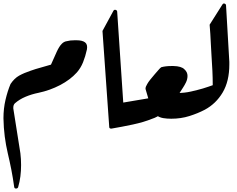

<svg xmlns="http://www.w3.org/2000/svg" viewBox="-28 -744 1369 1111"><path d="M475 -458Q466 -417 452.5 -383.5Q439 -350 416 -324Q378 -282 319.5 -251.5Q261 -221 195 -207Q155 -199 119.5 -184Q84 -169 58 -146Q49 -137 49 -122V-116Q49 -113 50 -110L90 143Q92 159 93 176.5Q94 194 94 211Q94 245 90 276.5Q86 308 77 339Q74 347 64.5 347Q55 347 54 337Q47 286 37.5 237.5Q28 189 17 143Q6 96 -0.5 46Q-7 -4 -8 -60Q-8 -116 4 -167Q16 -218 33 -258Q55 -291 83 -306.5Q111 -322 150 -335Q178 -345 208 -353Q238 -361 267 -370L301 -446Q308 -461 315 -472Q322 -483 329 -490Q342 -504 360 -506Q377 -511 404 -511H415Q448 -511 464 -499Q480 -487 475 -458Z M565 -565 628 -681Q632 -689 640.5 -687Q649 -685 650 -677L687 -124L626 -6Q622 1 613 0Q604 -1 604 -11Z M853 -57Q804 -37 740.5 -23.5Q677 -10 618 0Q602 2 604 -14L625 -132Q627 -140 635 -142Q684 -150 732.5 -158.5Q781 -167 830 -175L815 -226Q814 -228 814 -231Q814 -242 824 -258Q830 -269 842 -284Q854 -299 867 -314Q880 -329 887 -337Q899 -351 905 -355Q930 -362 966 -362H975Q1022 -361 1039 -343Q1057 -327 1057 -305Q1057 -285 1048 -267Q1039 -249 1031 -237L982 -161Q964 -132 937.5 -108.5Q911 -85 881 -69Q874 -65 866.5 -62Q859 -59 853 -57Z M1299 -386V-371Q1299 -274 1260.5 -209Q1222 -144 1157 -109Q1117 -88 1068 -72.5Q1019 -57 963 -57Q938 -57 917 -60.5Q896 -64 882 -74Q859 -88 859 -117Q868 -151 877.5 -182.5Q887 -214 898 -243Q902 -251 909 -251Q916 -251 920 -242Q927 -220 950 -213Q973 -206 1002 -206Q1040 -206 1077.5 -214.5Q1115 -223 1146 -232Q1166 -239 1177 -242Q1188 -245 1203 -251Q1203 -294 1201 -335Q1199 -376 1196 -420L1192 -491Q1191 -519 1189 -547.5Q1187 -576 1185 -601L1259 -718Q1264 -726 1272 -723Q1280 -720 1280 -712Z"/></svg>

Font: Aref Ruqaa Ink
Style: Bold
Weight: 700
Designer: Abdullah Aref
Version: Version 1.005